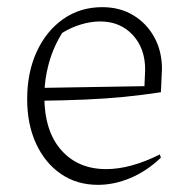

<svg xmlns="http://www.w3.org/2000/svg" viewBox="-20 -510 535 537"><path d="M254 7Q195 7 150.5 -23.5Q106 -54 81 -108Q56 -162 56 -233Q56 -307 82.5 -365Q109 -423 156.5 -456.5Q204 -490 266 -490Q315 -490 352.5 -467.5Q390 -445 411.5 -406Q433 -367 433 -317L430 -252Q377 -244 326.5 -239Q276 -234 217.5 -231.5Q159 -229 83 -228V-264L384 -269L386 -315Q386 -375 351 -412.5Q316 -450 260 -450Q234 -450 206 -441.5Q178 -433 154 -418Q129 -378 116.5 -332.5Q104 -287 104 -241Q104 -144 151 -90.5Q198 -37 277 -37Q345 -37 427 -78L430 -69Q390 -31 344.5 -12Q299 7 254 7Z"/></svg>

Font: Piazzolla Thin Thin
Style: Regular
Weight: 250
Version: Version 2.005